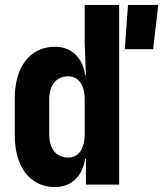

<svg xmlns="http://www.w3.org/2000/svg" viewBox="-20 -750 663 780"><path d="M203 10C270 10 315 -34 326 -105H329V0H464V-730H324V-580L329 -445H326C315 -517 270 -560 203 -560C103 -560 40 -479 40 -351V-200C40 -71 103 10 203 10ZM487 -550H602L623 -730H500ZM257 -110C209 -110 180 -145 180 -205V-346C180 -405 209 -440 257 -440C299 -440 324 -405 324 -346V-205C324 -145 299 -110 257 -110Z"/></svg>

Font: JetBrains Mono ExtraBold
Style: Regular
Weight: 800
Monospace: yes
Designer: Philipp Nurullin, Konstantin Bulenkov
Foundry: JetBrains
Version: Version 2.305